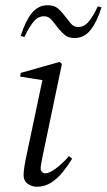

<svg xmlns="http://www.w3.org/2000/svg" viewBox="-20 -700 407 732"><path d="M70 -32Q70 -41 71.5 -54Q73 -67 78 -93L143 -401L157 -392L57 -408L59 -422L207 -464L216 -456L143 -107Q140 -91 137.5 -78.5Q135 -66 135 -58Q135 -49 140.5 -44Q146 -39 153 -39Q167 -39 192 -57Q217 -75 243 -105L255 -95Q240 -70 220 -45Q200 -20 175.5 -4Q151 12 120 12Q102 12 86 1Q70 -10 70 -32ZM59 -563Q76 -618 100.5 -649Q125 -680 161 -680Q184 -680 196.5 -671Q209 -662 225 -642Q239 -624 250 -610.5Q261 -597 278 -597Q301 -597 318.5 -618Q336 -639 353 -676L367 -672Q350 -617 325.5 -586Q301 -555 265 -555Q243 -555 230 -564.5Q217 -574 201 -594Q188 -611 176.5 -624.5Q165 -638 148 -638Q125 -638 108 -617.5Q91 -597 73 -559Z"/></svg>

Font: Source Serif 4 60pt
Style: Italic
Weight: 400
Italic angle: -12°
Version: Version 4.004;hotconv 1.0.116;makeotfexe 2.5.65601